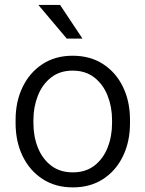

<svg xmlns="http://www.w3.org/2000/svg" viewBox="-20 -770 605 799"><path d="M44.9 -257.3V-271Q44.9 -347.7 74.2 -408Q103.5 -468.3 156.7 -503.2Q210 -538.1 282.2 -538.1Q355.5 -538.1 409.2 -503.2Q462.9 -468.3 491.9 -408Q521 -347.7 521 -271V-257.3Q521 -180.7 491.9 -120.4Q462.9 -60.1 409.4 -25.1Q356 9.8 283.2 9.8Q210.4 9.8 157 -25.1Q103.5 -60.1 74.2 -120.4Q44.9 -180.7 44.9 -257.3ZM119.1 -271V-257.3Q119.1 -202.1 137.7 -155.5Q156.2 -108.9 192.9 -80.8Q229.5 -52.7 283.2 -52.7Q336.4 -52.7 372.8 -80.8Q409.2 -108.9 427.7 -155.5Q446.3 -202.1 446.3 -257.3V-271Q446.3 -325.2 427.7 -372.1Q409.2 -418.9 372.6 -447.5Q335.9 -476.1 282.2 -476.1Q229 -476.1 192.6 -447.5Q156.2 -418.9 137.7 -372.1Q119.1 -325.2 119.1 -271ZM230 -749.5 323.2 -609.4H257.8L139.6 -749.5Z"/></svg>

Font: Vazirmatn RD FD Light
Style: Regular
Weight: 300
Designer: Saber Rastikerdar
Foundry: Saber Rastikerdar
Version: Version 33.003